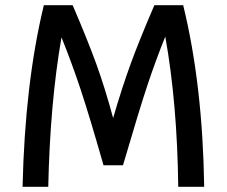

<svg xmlns="http://www.w3.org/2000/svg" viewBox="-20 -720 875 740"><path d="M667 0Q663 -323 617 -579Q580 -487 548.5 -392.5Q517 -298 454 -83H379Q325 -272 291 -374.5Q257 -477 217 -576Q173 -324 166 0H67Q76 -399 149 -700H260Q318 -565 351.5 -472.5Q385 -380 416 -265Q450 -382 484 -475Q518 -568 575 -700H686Q761 -394 767 0Z"/></svg>

Font: Krub Medium
Style: Regular
Weight: 500
Designer: Ekaluck Peanpanawate
Foundry: Cadson Demak Co.,Ltd.
Version: Version 1.000; ttfautohint (v1.6)